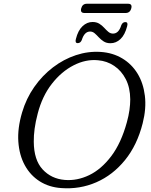

<svg xmlns="http://www.w3.org/2000/svg" viewBox="-20 -991 809 1026"><path d="M518.5 -713.5Q583 -709 633.2 -679Q683.5 -649 714.8 -598Q746 -547 754.2 -479.2Q762.5 -411.5 742.5 -332.5Q713 -215.5 648 -135.5Q583 -55.5 494.8 -17Q406.5 21.5 307 14Q242 9.5 192 -22.2Q142 -54 112.5 -108Q83 -162 78 -233.8Q73 -305.5 98 -390Q120 -464.5 162.8 -525.8Q205.5 -587 262.8 -630.8Q320 -674.5 385.5 -696.2Q451 -718 518.5 -713.5ZM326 -29.5Q392 -24 456.8 -55.2Q521.5 -86.5 574.5 -156.5Q627.5 -226.5 658 -338Q667.5 -372.5 671.8 -403Q676 -433.5 676 -460Q675.5 -522.5 652.2 -567.8Q629 -613 590.2 -639Q551.5 -665 504 -669Q439 -675.5 373.8 -642.2Q308.5 -609 257 -543Q205.5 -477 181.5 -384Q170 -340.5 165 -303.2Q160 -266 160.5 -234Q161 -136.5 207.5 -86Q254 -35.5 326 -29.5ZM570.5 -760Q549 -760 534.2 -769.5Q519.5 -779 508.2 -791.2Q497 -803.5 486 -813Q475 -822.5 461.5 -822.5Q431 -822.5 417 -777Q410 -760.5 395.5 -760.5Q379.5 -760.5 385.5 -782.5Q397 -828.5 421 -851Q445 -873.5 474.5 -873.5Q496 -873.5 510.8 -864.2Q525.5 -855 536.8 -842.5Q548 -830 559 -820.8Q570 -811.5 584 -811.5Q614.5 -811.5 628 -856Q635 -873 650 -873Q665.5 -873 659.5 -851Q647.5 -804.5 623.8 -782.2Q600 -760 570.5 -760ZM414 -946.5Q420.5 -971 444.5 -971H664Q688 -971 681.5 -946.5Q675 -921.5 651 -921.5H431.5Q407.5 -921.5 414 -946.5Z"/></svg>

Font: Fraunces 9pt SuperSoft Light
Style: Italic
Weight: 300
Italic angle: -16°
Version: Version 1.000;[b76b70a41]